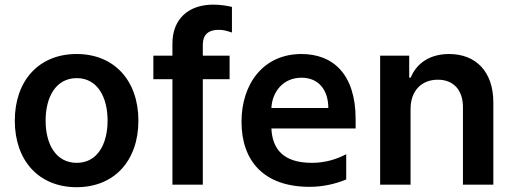

<svg xmlns="http://www.w3.org/2000/svg" viewBox="-20 -781 2171 812"><path d="M304 10.7C463.8 10.7 565.3 -101.9 565.3 -270.6C565.3 -439.6 463.8 -552.6 304 -552.6C144.2 -552.6 42.6 -439.6 42.6 -270.6C42.6 -101.9 144.2 10.7 304 10.7ZM304.7 -92.3C216.3 -92.3 172.9 -171.2 172.9 -271C172.9 -370.7 216.3 -450.6 304.7 -450.6C391.7 -450.6 435 -370.7 435 -271C435 -171.2 391.7 -92.3 304.7 -92.3Z M905.5 -654.8C921.9 -654.8 934.7 -652.3 960.9 -643.5V-751.8C941.8 -756.4 912.3 -761.4 881.7 -761.4C777.3 -761.4 709.2 -700.6 709.2 -596.9V-545.5H628.6V-446H709.2V0H837.7V-446H951V-545.5H837.7V-588.4C837.7 -612.9 841.6 -654.8 905.5 -654.8Z M1484 -277C1484 -468 1387.8 -552.6 1255 -552.6C1092.7 -552.6 1001.4 -425.1 1001.4 -266.3C1001.4 -100.9 1095.2 9.2 1289.8 9.2C1343.4 9.2 1398.4 -2.8 1444.2 -22V-128.9C1402.3 -106.5 1353 -92.3 1299 -92.3C1177.2 -92.3 1131.7 -151.6 1127.8 -237.6H1484ZM1127.8 -324.2C1131 -393.8 1178.6 -452.4 1255 -452.4C1329.2 -452.4 1368.3 -398.4 1368.6 -324.2Z M1587.7 0H1716.3V-319.6C1716.3 -398.4 1763.8 -443.9 1831.7 -443.9C1898.1 -443.9 1937.9 -400.2 1937.9 -327.4V0H2066.4V-347.3C2066.8 -478 1992.2 -552.6 1879.6 -552.6C1797.9 -552.6 1741.8 -513.5 1717 -452.8H1710.6V-545.5H1587.7Z"/></svg>

Font: TID UI Semi Bold
Style: Regular
Weight: 600
Designer: The TID Project Authors
Foundry: Bakken & Bæck
Version: Version 1.001;hotconv 1.0.109;makeotfexe 2.5.65596